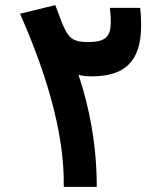

<svg xmlns="http://www.w3.org/2000/svg" viewBox="-20 -724 626 744"><path d="M227.1 0H355C355 -162.6 325.7 -311 284.2 -434.1C298.3 -430.2 314.9 -428.2 334.5 -428.2C453.1 -428.2 526.9 -475.1 526.9 -626C526.9 -652.3 525.4 -674.8 523.4 -693.4H405.8C407.7 -673.3 409.2 -662.6 409.2 -636.7C409.2 -579.6 385.7 -561 320.8 -561C266.1 -561 248.5 -575.7 231.4 -610.8C220.7 -632.8 217.3 -642.6 194.3 -704.1L57.6 -670.9C149.9 -461.4 230.5 -221.2 227.1 0Z"/></svg>

Font: Cascadia Mono NF
Style: Bold
Weight: 700
Monospace: yes
Designer: Aaron Bell
Foundry: Saja Typeworks
Version: Version 2404.023